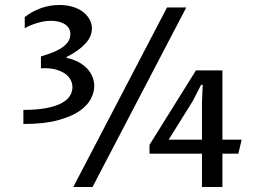

<svg xmlns="http://www.w3.org/2000/svg" viewBox="-20 -745 1056 765"><path d="M645.5 -715.3H722.2L348.6 0H272ZM575.7 -168 760.7 -464.4H866.2V-188.5H942.9L929.7 -132.8H866.2V0H784.7V-132.8H575.7ZM784.7 -188.5V-336.9L787.6 -407.2H781.2L748 -342.3L651.9 -188.5ZM346.2 -631.8Q346.2 -599.6 320.3 -571.3Q294.4 -543 245.6 -518.1V-514.2Q272.5 -508.8 293 -497.6Q313.5 -486.3 327.4 -471.4Q341.3 -456.5 348.4 -438.7Q355.5 -420.9 355.5 -401.9Q355.5 -377.4 341.8 -350.8Q328.1 -324.2 295.7 -302Q263.2 -279.8 208.7 -265.4Q154.3 -251 73.2 -251V-307.1Q127.9 -307.1 165.3 -314.5Q202.6 -321.8 225.6 -334.2Q248.5 -346.7 258.5 -363Q268.6 -379.4 268.6 -397.5Q268.6 -417 258.3 -432.1Q248 -447.3 230.7 -456.8Q213.4 -466.3 190.7 -470.5Q168 -474.6 143.1 -472.7V-520Q158.2 -524.9 178.5 -531.7Q198.7 -538.6 216.8 -548.8Q234.9 -559.1 247.6 -573.7Q260.3 -588.4 260.3 -608.9Q260.3 -623.5 253.4 -633.8Q246.6 -644 235.8 -650.1Q225.1 -656.2 211.2 -659.2Q197.3 -662.1 183.6 -662.1Q170.4 -662.1 156.5 -659.9Q142.6 -657.7 128.7 -653.6Q114.7 -649.4 101.8 -644Q88.9 -638.7 78.6 -632.3V-676.8Q105.5 -698.7 141.4 -711.9Q177.2 -725.1 216.8 -725.1Q246.1 -725.1 270 -717.8Q293.9 -710.4 310.8 -697.5Q327.6 -684.6 336.9 -667.7Q346.2 -650.9 346.2 -631.8Z"/></svg>

Font: Proza Libre
Style: Regular
Weight: 400
Designer: Jasper de Waard
Foundry: Jasper de Waard
Version: Version 1.000; ttfautohint (v1.4.1.8-43bc)